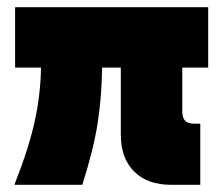

<svg xmlns="http://www.w3.org/2000/svg" viewBox="-20 -514 620 534"><path d="M209 0H20Q61 -104 77 -178.5Q93 -253 94 -326H22V-494H559V-326H487V-205Q487 -186 495 -178Q503 -170 521 -170H537V0H456Q390 0 353 -37Q316 -74 316 -140V-326H264Q263 -247 252 -174Q241 -101 209 0Z"/></svg>

Font: Blinker ExtraBold
Style: Regular
Weight: 800
Designer: Juergen Huber
Foundry: supertype
Version: Version 1.017;hotconv 1.0.117;makeotfexe 2.5.65602